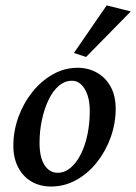

<svg xmlns="http://www.w3.org/2000/svg" viewBox="-20 -681 503 709"><path d="M168.9 7.8Q127.9 7.8 96.7 -10.3Q65.4 -28.3 47.4 -62.5Q29.3 -96.7 29.3 -142.6Q29.3 -197.3 47.9 -248.5Q66.4 -299.8 99.1 -340.8Q131.8 -381.8 174.8 -406.2Q217.8 -430.7 266.6 -430.7Q306.6 -430.7 338.9 -412.1Q371.1 -393.6 389.2 -359.9Q407.2 -326.2 407.2 -279.3Q407.2 -225.6 388.7 -173.8Q370.1 -122.1 337.4 -81.1Q304.7 -40 261.2 -16.1Q217.8 7.8 168.9 7.8ZM192.4 -43Q218.8 -43 240.7 -61.5Q262.7 -80.1 278.8 -112.3Q294.9 -144.5 303.2 -185.5Q311.5 -226.6 311.5 -270.5Q311.5 -321.3 293 -352.1Q274.4 -382.8 246.1 -382.8Q218.8 -382.8 196.8 -363.8Q174.8 -344.7 159.2 -312Q143.6 -279.3 134.8 -238.3Q126 -197.3 126 -153.3Q126 -99.6 144.5 -71.3Q163.1 -43 192.4 -43ZM297.9 -470.7 252.9 -485.4 374 -661.1 462.9 -638.7Z"/></svg>

Font: Crimson Pro Medium
Style: Italic
Weight: 500
Italic angle: -12°
Designer: Jacques Le Bailly
Foundry: Baron von Fonthausen
Version: Version 1.003